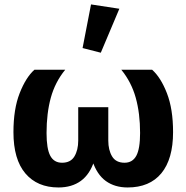

<svg xmlns="http://www.w3.org/2000/svg" viewBox="-20 -829 839 864"><path d="M243.2 14.6Q303.2 14.6 344 -15.1Q384.8 -44.9 404.3 -106H395.5Q416 -43.5 456.3 -14.4Q496.6 14.6 554.2 14.6Q653.3 14.6 706.1 -49.3Q758.8 -113.3 758.8 -234.4Q758.8 -338.4 731.2 -409.4Q703.6 -480.5 664.6 -515.1H525.9Q571.3 -459.5 590.8 -389.2Q610.4 -318.8 610.4 -230.5Q610.4 -159.2 593.3 -127.9Q576.2 -96.7 540.5 -96.7Q501.5 -96.7 484.4 -125.2Q467.3 -153.8 467.3 -196.3V-346.7H332V-196.3Q332 -153.8 314.9 -125.2Q297.9 -96.7 259.3 -96.7Q223.1 -96.7 206.3 -127.9Q189.5 -159.2 189.5 -230.5Q189.5 -319.3 208.7 -389.4Q228 -459.5 273.4 -515.1H134.8Q96.2 -480.5 68.4 -409.4Q40.5 -338.4 40.5 -234.4Q40.5 -111.8 94.2 -48.6Q147.9 14.6 243.2 14.6ZM433.6 -591.8 517.1 -789.6 389.6 -809.1 351.6 -612.8Z"/></svg>

Font: Roboto Flex
Style: wght 700 wdth 100 opsz 14.0 GRAD 0.00 slnt 0.00 XTRA 468 XOPQ 96 YOPQ 79 YTLC 514 YTUC 712 YTAS 750 YTDE -203.00 YTFI 738
Weight: 700
Designer: Berlow after Robertson
Foundry: Google
Version: Version 3.100